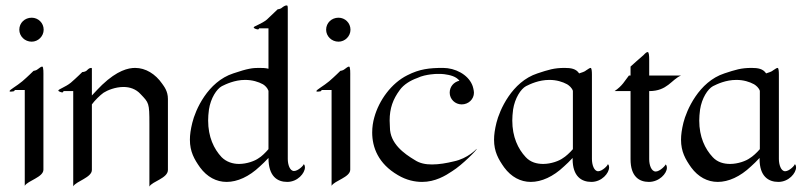

<svg xmlns="http://www.w3.org/2000/svg" viewBox="-20 -667 2947 704"><path d="M134.8 -422.9C129.9 -422.9 124 -417 118.2 -413.1C112.8 -408.2 103 -407.2 103 -407.2C103 -407.2 82 -386.2 62 -369.1C42 -352.1 15.1 -337.9 15.1 -333C15.1 -329.1 25.9 -332 28.8 -332C33.2 -332 34.2 -336.9 34.2 -336.9H70.8V14.2C82 -4.9 139.2 -17.1 139.2 -44.9V-384.8C139.2 -397.9 140.1 -422.9 134.8 -422.9ZM140.1 -558.1C140.1 -583 120.1 -602.1 96.2 -602.1C70.8 -602.1 50.8 -583 50.8 -558.1C50.8 -534.2 70.8 -514.2 96.2 -514.2C120.1 -514.2 140.1 -534.2 140.1 -558.1Z M314 -418C307.6 -418 302.7 -413.1 297.9 -408.2C291.5 -402.8 281.7 -402.8 281.7 -402.8C281.7 -402.8 260.7 -381.8 239.7 -363.8C220.7 -348.1 193.8 -339.8 193.8 -335C193.8 -332 204.6 -328.1 208.5 -328.1C211.9 -328.1 212.9 -333 212.9 -333H248.5V16.1C259.8 -2.9 316.9 -16.1 316.9 -43.9V-284.2C326.7 -297.9 346.7 -317.9 359.9 -327.1C373.5 -335.9 402.8 -348.1 432.6 -348.1C455.6 -348.1 478.5 -340.8 495.6 -321.8C525.9 -290 527.8 -290 527.8 -212.9V17.1C537.6 -2 595.7 -13.2 595.7 -43.9V-304.2C595.7 -333 581.5 -350.1 574.7 -359.9C549.8 -396 513.7 -418 475.6 -418C450.7 -418 410.6 -409.2 354.5 -356C344.7 -346.2 329.6 -331.1 316.9 -316.9V-396C316.9 -418 317.9 -418 314 -418Z M793.5 -351.1C807.1 -357.9 840.3 -374 878.4 -374C905.3 -374 927.2 -367.2 944.3 -357.9C952.1 -353 960.4 -345.2 964.4 -334V-120.1C953.1 -106.9 938.5 -92.8 928.2 -86.9C915 -77.1 885.3 -65.9 856.4 -65.9C833.5 -65.9 810.1 -73.2 792.5 -90.8C764.2 -121.1 743.2 -165 743.2 -225.1C743.2 -236.8 744.1 -251 746.1 -265.1C752.4 -307.1 774.4 -340.8 793.5 -351.1ZM1031.2 -647C1028.3 -647 1024.4 -647 1014.2 -639.2C1009.3 -633.8 998 -632.8 998 -632.8L958.5 -595.2C940.4 -580.1 911.1 -570.8 910.2 -566.9C910.2 -562 922.4 -559.1 926.3 -559.1C928.2 -559.1 930.2 -563 930.2 -563H964.4V-415C952.1 -418 942.4 -418 928.2 -418C907.2 -418 888.2 -416 835.4 -397.9C741.2 -367.2 696.3 -263.2 685.1 -216.8C679.2 -192.9 676.3 -172.9 676.3 -154.8C676.3 -110.8 692.4 -83 713.4 -53.2C739.3 -18.1 773.4 0 811 0C850.1 0 893.1 -19 933.1 -57.1C942.4 -64.9 953.1 -76.2 964.4 -87.9C964.4 -20 997.1 0 1033.2 0C1071.3 0 1098.1 -32.2 1098.1 -53.2C1098.1 -62 1094.2 -64.9 1093.3 -64.9C1094.2 -61 1073.2 -40 1058.1 -40C1042.5 -40 1035.2 -64 1035.2 -84V-633.8C1035.2 -646 1034.2 -647 1031.2 -647Z M1259.8 -422.9C1254.9 -422.9 1249 -417 1243.2 -413.1C1237.8 -408.2 1228 -407.2 1228 -407.2C1228 -407.2 1207 -386.2 1187 -369.1C1167 -352.1 1140.1 -337.9 1140.1 -333C1140.1 -329.1 1150.9 -332 1153.8 -332C1158.2 -332 1159.2 -336.9 1159.2 -336.9H1195.8V14.2C1207 -4.9 1264.2 -17.1 1264.2 -44.9V-384.8C1264.2 -397.9 1265.1 -422.9 1259.8 -422.9ZM1265.1 -558.1C1265.1 -583 1245.1 -602.1 1221.2 -602.1C1195.8 -602.1 1175.8 -583 1175.8 -558.1C1175.8 -534.2 1195.8 -514.2 1221.2 -514.2C1245.1 -514.2 1265.1 -534.2 1265.1 -558.1Z M1608.9 -395C1629.9 -392.1 1651.9 -387.2 1664.6 -371.1C1643.6 -366.2 1628.9 -349.1 1628.9 -327.1C1628.9 -303.2 1648.9 -284.2 1672.9 -284.2C1697.8 -284.2 1717.8 -303.2 1717.8 -327.1C1717.8 -335 1713.9 -351.1 1710.9 -356.9C1694.8 -394 1648.9 -418 1604.5 -418C1554.7 -418 1518.6 -414.1 1473.6 -391.1C1414.6 -361.8 1369.6 -298.8 1352.5 -236.8C1347.7 -220.2 1344.7 -201.2 1344.7 -181.2C1344.7 -127 1366.7 -66.9 1439 -24.9C1470.7 -5.9 1502 0 1527.8 0C1575.7 0 1613.8 -22.9 1637.7 -39.1C1674.8 -62 1732.9 -121.1 1727.5 -121.1C1727.5 -121.1 1695.8 -85.9 1643.6 -75.2C1617.7 -68.8 1589.8 -64 1564 -64C1540.5 -64 1519.5 -67.9 1501 -80.1C1460.9 -104 1409.7 -141.1 1409.7 -200.2C1409.7 -208 1408.7 -216.8 1408.7 -225.1C1408.7 -270 1420.9 -303.2 1445.8 -336.9C1460 -356.9 1484.9 -372.1 1509.8 -380.9C1526.9 -389.2 1544.9 -392.1 1557.6 -394C1571.8 -396 1579.6 -396 1587.9 -396C1594.7 -396 1600.6 -396 1608.9 -395Z M2145.5 -418C2143.6 -418 2138.7 -416 2129.4 -409.2C2125.5 -404.8 2110.4 -399.9 2103.5 -397.9C2092.3 -415 2073.7 -418 2050.3 -418C2011.7 -418 1990.7 -411.1 1950.7 -397.9C1856.4 -367.2 1811.5 -262.2 1800.3 -216.8C1794.4 -192.9 1791.5 -172.9 1791.5 -154.8C1791.5 -110.8 1807.6 -83 1828.6 -53.2C1854.5 -18.1 1888.7 0 1926.3 0C1965.3 0 2008.3 -19 2048.3 -57.1C2057.6 -64.9 2068.4 -76.2 2079.6 -87.9V-84C2079.6 -20 2112.3 0 2148.4 0C2186.5 0 2213.4 -32.2 2213.4 -53.2C2213.4 -62 2209.5 -64.9 2208.5 -64.9C2209.5 -61 2188.5 -39.1 2173.3 -39.1C2157.7 -39.1 2150.4 -64 2150.4 -84V-393.1C2150.4 -405.8 2149.4 -418 2145.5 -418ZM2080.6 -334V-120.1C2069.3 -106.9 2053.7 -92.8 2043.5 -86.9C2030.3 -77.1 2000.5 -65.9 1971.7 -65.9C1948.7 -65.9 1925.3 -71.8 1907.7 -90.8C1879.4 -121.1 1858.4 -165 1858.4 -225.1C1858.4 -236.8 1859.4 -250 1861.3 -265.1C1867.7 -307.1 1889.6 -340.8 1908.7 -351.1C1924.3 -358.9 1955.6 -374 1994.6 -374C2020.5 -374 2042.5 -367.2 2059.6 -357.9C2067.4 -353 2076.7 -345.2 2080.6 -334Z M2355 -476.1C2351.1 -476.1 2347.2 -473.1 2339.4 -464.8C2333 -460 2292 -422.9 2292 -422.9V-390.1H2286.1C2271 -371.1 2262.2 -352.1 2233.4 -333H2292V-83C2292 -19 2324.2 0 2359.4 0C2397 0 2425.3 -30.8 2425.3 -51.8C2425.3 -62 2420.4 -64 2420.4 -64C2420.4 -60.1 2399.4 -38.1 2384.3 -38.1C2368.2 -38.1 2360.4 -62 2360.4 -83V-333C2427.2 -333 2441.4 -375 2477.1 -390.1H2360.4V-449.2C2360.4 -461.9 2359.4 -476.1 2355 -476.1Z M2831.1 -418C2829.1 -418 2824.2 -416 2814.9 -409.2C2811 -404.8 2795.9 -399.9 2789.1 -397.9C2777.8 -415 2759.3 -418 2735.8 -418C2697.3 -418 2676.3 -411.1 2636.2 -397.9C2542 -367.2 2497.1 -262.2 2485.8 -216.8C2480 -192.9 2477.1 -172.9 2477.1 -154.8C2477.1 -110.8 2493.2 -83 2514.2 -53.2C2540 -18.1 2574.2 0 2611.8 0C2650.9 0 2693.8 -19 2733.9 -57.1C2743.2 -64.9 2753.9 -76.2 2765.1 -87.9V-84C2765.1 -20 2797.9 0 2834 0C2872.1 0 2898.9 -32.2 2898.9 -53.2C2898.9 -62 2895 -64.9 2894 -64.9C2895 -61 2874 -39.1 2858.9 -39.1C2843.3 -39.1 2835.9 -64 2835.9 -84V-393.1C2835.9 -405.8 2835 -418 2831.1 -418ZM2766.1 -334V-120.1C2754.9 -106.9 2739.3 -92.8 2729 -86.9C2715.8 -77.1 2686 -65.9 2657.2 -65.9C2634.3 -65.9 2610.8 -71.8 2593.3 -90.8C2564.9 -121.1 2543.9 -165 2543.9 -225.1C2543.9 -236.8 2544.9 -250 2546.9 -265.1C2553.2 -307.1 2575.2 -340.8 2594.2 -351.1C2609.9 -358.9 2641.1 -374 2680.2 -374C2706.1 -374 2728 -367.2 2745.1 -357.9C2752.9 -353 2762.2 -345.2 2766.1 -334Z"/></svg>

Font: Pierce
Style: Roman
Weight: 500
Version: Version 0.2.0